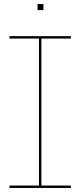

<svg xmlns="http://www.w3.org/2000/svg" viewBox="-20 -931 398 951"><path d="M27 -752H331V-740H185V-12H331V0H27V-12H173V-740H27ZM195 -911V-881H166V-911Z"/></svg>

Font: Hepta Slab Thin
Style: Regular
Weight: 250
Designer: Michael LaGattuta
Foundry: Michael LaGattuta
Version: Version 1.100; ttfautohint (v1.8) -l 8 -r 50 -G 200 -x 14 -D